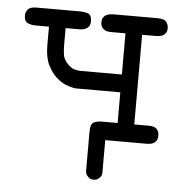

<svg xmlns="http://www.w3.org/2000/svg" viewBox="-45 -473 616 655"><g transform="rotate(5 262.5 -146.0)"><path d="M17 -400Q17 -411 24.5 -420.5Q32 -430 54 -430H206Q216 -430 229.5 -426Q243 -422 243 -400Q243 -389 239 -383Q235 -377 229.5 -374Q224 -371 218 -370Q212 -369 207 -369H159V-313Q159 -296 161 -279.5Q163 -263 177 -248Q190 -234 202 -231Q214 -228 222 -228H364V-369H316Q312 -369 306 -369.5Q300 -370 294 -373Q288 -376 283.5 -382Q279 -388 279 -399Q279 -410 283 -416Q287 -422 293 -425Q299 -428 305.5 -429Q312 -430 317 -430H469Q491 -430 498.5 -420.5Q506 -411 506 -400Q506 -389 502 -383Q498 -377 492.5 -374Q487 -371 480.5 -370Q474 -369 469 -369H421V-62H469Q473 -62 479.5 -61.5Q486 -61 492 -58Q498 -55 502 -48.5Q506 -42 506 -31Q506 -20 502 -14Q498 -8 492.5 -5Q487 -2 481 -1Q475 0 471 0H327V115Q325 125 317 131.5Q309 138 299 138Q288 138 281.5 131.5Q275 125 273 121Q271 116 271 109Q271 102 271 95V-24Q271 -52 283.5 -57Q296 -62 310 -62H364V-167H227Q220 -167 213.5 -167Q207 -167 200 -169Q192 -170 176 -176.5Q160 -183 143.5 -198Q127 -213 114.5 -238.5Q102 -264 102 -305V-369H55Q41 -369 29 -374.5Q17 -380 17 -400Z"/></g></svg>

Font: CMU Typewriter Custom
Style: Regular
Weight: 500
Monospace: yes
Version: Version 0.7.0